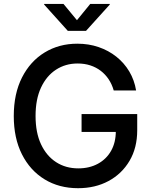

<svg xmlns="http://www.w3.org/2000/svg" viewBox="-20 -964 785 994"><path d="M384.3 10.3Q285.6 10.3 210.7 -35.6Q135.7 -81.5 93.5 -165.3Q51.3 -249 51.3 -363.3Q51.3 -479 94 -563Q136.7 -647 211.2 -692.4Q285.6 -737.8 380.4 -737.8Q439.5 -737.8 490.7 -720.2Q542 -702.6 582.5 -670.4Q623 -638.2 649.4 -593.8Q675.8 -549.3 684.6 -495.6H568.8Q559.6 -527.8 542.5 -553.5Q525.4 -579.1 501.5 -597.4Q477.5 -615.7 447.5 -625.5Q417.5 -635.3 381.8 -635.3Q319.3 -635.3 270 -603.3Q220.7 -571.3 192.4 -510.7Q164.1 -450.2 164.1 -363.8Q164.1 -277.3 192.4 -217Q220.7 -156.7 270.5 -124.5Q320.3 -92.3 385.3 -92.3Q442.9 -92.3 486.8 -116.2Q530.8 -140.1 555.2 -183.3Q579.6 -226.6 579.6 -285.2L609.4 -280.8H402.3V-373.5H690.4V-289.6Q690.4 -198.7 650.6 -131.3Q610.8 -64 542 -26.9Q473.1 10.3 384.3 10.3ZM308.6 -943.8 378.4 -859.4 447.3 -943.8H548.3V-940.4L425.3 -804.2H331.1L208.5 -940.4V-943.8Z"/></svg>

Font: V-Inter
Style: Medium-500
Weight: 500
Designer: Rasmus Andersson
Foundry: rsms
Version: Version 4.000;git-4146feb